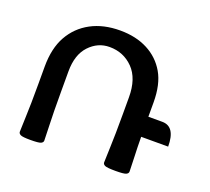

<svg xmlns="http://www.w3.org/2000/svg" viewBox="-114 -799 1040 950"><g transform="rotate(20 406.0 -323.5)"><path d="M642.6 -195.3Q643.1 -135.3 645 -95.7Q647.5 -34.2 647.5 -13.7Q647.5 -3.9 635.7 1.5Q624 6.8 580.6 6.8Q536.6 6.8 525.1 1.5Q513.7 -3.9 513.7 -13.7Q513.7 -34.2 516.4 -95.7Q519 -157.2 519 -268.6V-358.4Q519 -457 468.8 -508.3Q418.5 -559.6 344.7 -559.6Q283.2 -559.6 238.5 -512.2Q193.8 -464.8 193.8 -376.5V-268.6Q193.8 -157.2 196.3 -95.7Q198.7 -34.2 198.7 -13.7Q198.7 -3.9 187.3 1.5Q175.8 6.8 131.8 6.8Q92.3 6.8 81.1 1.5Q69.8 -3.9 69.8 -13.7Q69.8 -34.2 72.5 -95.7Q75.2 -157.2 75.2 -268.6V-358.4Q75.2 -455.1 111.3 -519.5Q147.5 -584 212.6 -619.1Q277.8 -654.3 366.2 -654.3Q449.2 -654.3 511 -622.3Q572.8 -590.3 607.4 -530.8Q642.1 -471.2 642.1 -375.5V-300.8H715.3Q784.7 -300.8 784.7 -195.3Z"/></g></svg>

Font: Bainsley
Style: Bold
Weight: 700
Designer: Paul James MIller
Foundry: High-Logic / Made with FontCreator
Version: Version 1.411;March 28, 2021;FontCreator 13.0.0.2683 64-bit